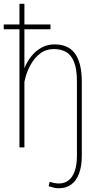

<svg xmlns="http://www.w3.org/2000/svg" viewBox="-22 -770 525 1003"><path d="M379.9 -202.1H405.3V43.5Q405.3 98.1 391.1 136.2Q377 174.3 350.3 193.8Q323.7 213.4 286.1 213.4Q271.5 213.4 258.8 210.4Q246.1 207.5 231.9 202.6L237.8 179.7Q245.1 182.6 259 185.5Q272.9 188.5 286.1 188.5Q315.9 188.5 336.9 171.6Q357.9 154.8 368.9 122.3Q379.9 89.8 379.9 43.5ZM105.5 -750V0H79.6V-750ZM101.1 -311 87.4 -339.4Q91.3 -377.9 105.5 -413.6Q119.6 -449.2 142.6 -477.3Q165.5 -505.4 195.8 -521.7Q226.1 -538.1 262.7 -538.1Q296.9 -538.1 323.5 -527.1Q350.1 -516.1 368.2 -492.4Q386.2 -468.8 395.8 -431.4Q405.3 -394 405.3 -341.8V0H379.9V-342.3Q379.9 -410.2 364.5 -447.3Q349.1 -484.4 322.3 -499Q295.4 -513.7 259.8 -513.7Q218.3 -513.7 188.7 -491.2Q159.2 -468.8 140.1 -435.3Q121.1 -401.9 111.6 -367.9Q102.1 -334 101.1 -311ZM241.7 -642.1V-617.2H-2.4V-642.1Z"/></svg>

Font: Roboto Condensed Thin
Style: Regular
Weight: 250
Width: 3
Designer: Christian Robertson
Foundry: Google
Version: Version 3.009; 2024